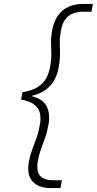

<svg xmlns="http://www.w3.org/2000/svg" viewBox="-20 -831 496 984"><path d="M240 133Q179 133 147.5 99.5Q116 66 128 -3Q135 -38 145.5 -65.5Q156 -93 167 -123.5Q178 -154 185 -195Q190 -224 185 -249Q180 -274 158 -293Q136 -312 88 -321L95 -358Q146 -367 175 -386Q204 -405 217.5 -431Q231 -457 236 -485Q244 -527 243 -556.5Q242 -586 241.5 -613.5Q241 -641 247 -675Q256 -722 277.5 -752Q299 -782 332 -796.5Q365 -811 406 -811H456L449 -771H406Q375 -771 351.5 -761Q328 -751 313 -729.5Q298 -708 292 -672Q286 -639 286.5 -612Q287 -585 287.5 -555Q288 -525 280 -483Q274 -448 257.5 -419Q241 -390 213 -370Q185 -350 143 -340V-338Q200 -324 219 -286.5Q238 -249 229 -195Q222 -155 211 -124.5Q200 -94 190 -66.5Q180 -39 174 -6Q165 49 186.5 71Q208 93 253 93H297L290 133Z"/></svg>

Font: DM Sans 9pt ExtraLight
Style: Italic
Weight: 250
Italic angle: -10°
Version: Version 4.004;gftools[0.9.30]